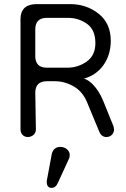

<svg xmlns="http://www.w3.org/2000/svg" viewBox="-20 -652 616 936"><path d="M115 16C139 16 155 -1 155 -21L152 -200C152 -237 171 -256 208 -256H248C279 -256 309 -248 339 -231C369 -214 391 -187 405 -152L464 -10C471 7 483 16 499 16C520 16 536 0 536 -21C536 -25 535 -30 533 -37L482 -163C458 -220 421 -260 389 -269C464 -288 520 -357 520 -453C520 -510 500 -554 461 -585C422 -616 375 -632 322 -632H160C111 -632 80 -612 80 -557V-21C80 -1 94 16 115 16ZM208 -322C171 -322 152 -341 152 -378V-509C152 -546 171 -565 208 -565H312C346 -565 377 -555 404 -536C431 -517 445 -485 445 -442C445 -402 431 -372 403 -352C374 -332 343 -322 309 -322ZM318 118C319 113 320 107 320 103C320 82 299 64 274 64C254 64 236 76 232 101L208 230C208 232 208 233 208 235C208 254 216 264 232 264C244 264 254 257 261 242Z"/></svg>

Font: Dongle Light
Style: Regular
Weight: 300
Designer: Yanghee Ryu
Foundry: Yanghee Ryu
Version: Version 2.000